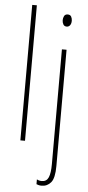

<svg xmlns="http://www.w3.org/2000/svg" viewBox="-65 -795 490 1073"><g transform="rotate(5 180.5 -259.0)"><path d="M97 0H71V-760H97ZM248 -690Q248 -702 253.5 -713Q259 -724 274 -724Q288 -724 293.5 -713.5Q299 -703 299 -691Q299 -675 292 -665.5Q285 -656 273 -656Q260 -656 254 -666.5Q248 -677 248 -690ZM211 242Q201 242 194 240Q187 238 182 236V209Q194 216 210 216Q237 216 247.5 191.5Q258 167 258 117V-527H284V125Q284 193 263.5 217.5Q243 242 211 242Z"/></g></svg>

Font: Noto Sans ExtraCondensed Thin
Style: Regular
Weight: 100
Width: 2
Designer: Monotype Design Team
Foundry: Monotype Imaging Inc.
Version: Version 2.013; ttfautohint (v1.8.4.7-5d5b)